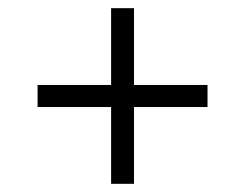

<svg xmlns="http://www.w3.org/2000/svg" viewBox="-20 -450 600 470"><path d="M72 -188V-242H252V-430H308V-242H488V-188H308V0H252V-188Z"/></svg>

Font: BellefairVN
Style: Regular
Weight: 400
Designer: Nick Shinn, Liron Lavi Turkenic
Foundry: Shinntype
Version: Version 1.003